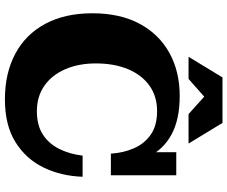

<svg xmlns="http://www.w3.org/2000/svg" viewBox="-92 -818 925 781"><g transform="rotate(90 370.5 -427.5)"><path d="M384 15Q278 15 199 -27Q120 -69 77 -149Q34 -229 34 -341Q34 -453 76.5 -532.5Q119 -612 195 -654Q271 -696 370 -696Q466 -696 527.5 -662.5Q589 -629 619 -566Q649 -503 649 -416H605Q602 -466 583.5 -509Q565 -552 528 -578Q491 -604 432 -604Q372 -604 328.5 -573Q285 -542 261.5 -486Q238 -430 238 -355Q238 -284 262 -229.5Q286 -175 329.5 -145Q373 -115 432 -115Q490 -115 527.5 -139.5Q565 -164 586 -206.5Q607 -249 613 -301H699Q696 -213 661 -141.5Q626 -70 557.5 -27.5Q489 15 384 15ZM649 -416 599 -529V-682H693V-416ZM211 -732 295 -870H480L564 -732H444L335 -830H412L301 -732Z"/></g></svg>

Font: Montagu Slab
Style: Bold
Weight: 700
Designer: Florian Karsten
Foundry: Florian Karsten
Version: Version 1.000